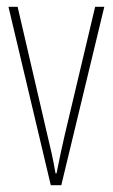

<svg xmlns="http://www.w3.org/2000/svg" viewBox="-20 -547 333 567"><path d="M130 0H161L288 -527H261L172 -152C163 -114 155 -76 147 -35H144C137 -77 128 -115 119 -152L32 -527H5Z"/></svg>

Font: Noto Sans Myanmar ExtraCondensed Thin
Style: Regular
Weight: 100
Width: 2
Designer: Monotype Design Team
Foundry: Monotype Imaging Inc.
Version: Version 2.107